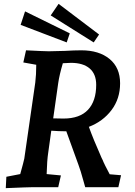

<svg xmlns="http://www.w3.org/2000/svg" viewBox="-20 -971 702 996"><path d="M13 -54 85 -68Q102 -129 106 -148L163 -543Q168 -583 168 -635L101 -647L115 -710Q213 -705 233 -705L317 -707Q364 -710 402 -710Q494 -710 548.5 -665Q603 -620 603 -539Q603 -459 558.5 -400Q514 -341 441 -313Q464 -249 507 -152Q514 -139 517 -130Q520 -122 549 -67L608 -62L594 0H422L413 -32Q398 -87 387 -116L324 -290H319Q287 -290 246 -293L230 -178Q224 -140 222 -68L296 -61L282 0H151Q128 0 10 5ZM309 -356Q394 -356 436.5 -401.5Q479 -447 479 -531Q479 -587 445 -616Q411 -645 348 -645L306 -643Q288 -582 282 -540L256 -357Q274 -356 309 -356ZM243 -891 284 -951 494 -792 466 -751ZM87 -842 110 -912 342 -798 326 -751Z"/></svg>

Font: Andada Pro
Style: Bold Italic
Weight: 700
Italic angle: -7°
Designer: Carolina Giovagnoli
Foundry: Huerta Tipografica
Version: Version 3.005; ttfautohint (v1.8.4)